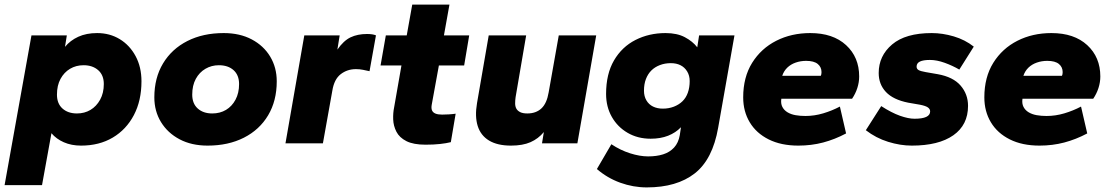

<svg xmlns="http://www.w3.org/2000/svg" viewBox="-43 -624 4838 836"><path d="M-23 182 94 -470H248L240 -420Q263 -448 298 -464Q333 -480 380 -480Q435 -480 478.5 -453.5Q522 -427 547.5 -379.5Q573 -332 573 -270Q573 -186 540 -123Q507 -60 448 -25Q389 10 310 10Q268 10 235 -4.5Q202 -19 181 -44L140 182ZM292 -130Q325 -130 351 -145.5Q377 -161 393 -190Q409 -219 409 -258Q409 -297 384.5 -318.5Q360 -340 321 -340Q288 -340 262 -324.5Q236 -309 220.5 -280.5Q205 -252 205 -212Q205 -173 229 -151.5Q253 -130 292 -130Z M861 10Q791 10 739 -17.5Q687 -45 658 -92.5Q629 -140 629 -200Q629 -285 667 -348Q705 -411 773 -445.5Q841 -480 931 -480Q1001 -480 1053 -452.5Q1105 -425 1133.5 -377.5Q1162 -330 1162 -270Q1162 -185 1124.5 -122Q1087 -59 1019 -24.5Q951 10 861 10ZM881 -130Q915 -130 941 -145.5Q967 -161 982.5 -190Q998 -219 998 -258Q998 -297 974 -318.5Q950 -340 910 -340Q878 -340 851.5 -324.5Q825 -309 809.5 -280.5Q794 -252 794 -212Q794 -173 818 -151.5Q842 -130 881 -130Z M1200 0 1282 -470H1436L1426 -408Q1453 -447 1483.5 -461.5Q1514 -476 1555 -476Q1568 -476 1577.5 -474.5Q1587 -473 1594 -470L1566 -314Q1552 -317 1537.5 -320Q1523 -323 1507 -323Q1469 -323 1440.5 -301Q1412 -279 1404 -229L1363 0Z M1810 6Q1757 6 1726.5 -9.5Q1696 -25 1683 -50.5Q1670 -76 1669 -104Q1668 -132 1673 -156L1705 -339H1614L1637 -470H1728L1752 -604H1914L1890 -470H2000L1978 -339H1868L1837 -169Q1834 -153 1838 -143.5Q1842 -134 1853 -129.5Q1864 -125 1882 -125Q1895 -125 1911.5 -126Q1928 -127 1941 -129L1920 -5Q1900 0 1872.5 3Q1845 6 1810 6Z M2182 10Q2123 10 2086.5 -12Q2050 -34 2037 -75.5Q2024 -117 2034 -175L2085 -470H2248L2202 -201Q2200 -187 2200 -174Q2200 -161 2205 -151.5Q2210 -142 2221.5 -136Q2233 -130 2253 -130Q2291 -130 2314.5 -152Q2338 -174 2346 -222L2390 -470H2553L2471 0H2317L2325 -49Q2301 -20 2267 -5Q2233 10 2182 10Z M2773 192Q2714 192 2657.5 171.5Q2601 151 2556 112L2619 4Q2658 30 2700.5 43.5Q2743 57 2779 57Q2816 57 2844.5 48Q2873 39 2892 18.5Q2911 -2 2917 -36L2922 -70Q2899 -46 2866 -33Q2833 -20 2790 -20Q2734 -20 2690 -45.5Q2646 -71 2621 -115Q2596 -159 2596 -215Q2596 -302 2630.5 -361Q2665 -420 2724 -450Q2783 -480 2855 -480Q2905 -480 2939 -462Q2973 -444 2993 -418L3001 -470H3155L3084 -68Q3060 70 2982 131Q2904 192 2773 192ZM2843 -151Q2869 -151 2891 -159.5Q2913 -168 2928.5 -183Q2944 -198 2952 -220.5Q2960 -243 2960 -271Q2960 -295 2949 -313Q2938 -331 2920 -340Q2902 -349 2878 -349Q2852 -349 2830 -340.5Q2808 -332 2793 -317Q2778 -302 2769.5 -280Q2761 -258 2761 -229Q2761 -205 2771.5 -187Q2782 -169 2800.5 -160Q2819 -151 2843 -151Z M3433 10Q3358 10 3304 -17Q3250 -44 3221.5 -91.5Q3193 -139 3193 -200Q3193 -288 3232 -350.5Q3271 -413 3337 -446.5Q3403 -480 3485 -480Q3584 -480 3641 -427.5Q3698 -375 3698 -291Q3698 -266 3690 -241Q3682 -216 3667 -194H3359Q3356 -173 3363.5 -158.5Q3371 -144 3386 -135Q3401 -126 3421 -122.5Q3441 -119 3464 -119Q3503 -119 3541.5 -130.5Q3580 -142 3614 -160L3641 -43Q3592 -17 3541 -3.5Q3490 10 3433 10ZM3363 -294H3531Q3534 -300 3534 -310Q3534 -332 3517.5 -345.5Q3501 -359 3467 -359Q3443 -359 3421.5 -351.5Q3400 -344 3385 -329.5Q3370 -315 3363 -294Z M3927 10Q3877 10 3824 -6.5Q3771 -23 3727 -57L3794 -162Q3839 -133 3875.5 -120Q3912 -107 3939 -107Q3973 -107 3990 -115Q4007 -123 4007 -139Q4007 -149 3997.5 -156Q3988 -163 3963 -168L3911 -177Q3846 -190 3814.5 -223.5Q3783 -257 3783 -306Q3783 -381 3841.5 -430.5Q3900 -480 4014 -480Q4061 -480 4110 -465.5Q4159 -451 4197 -421L4134 -321Q4105 -338 4070.5 -350.5Q4036 -363 4006 -363Q3977 -363 3962.5 -356Q3948 -349 3948 -334Q3948 -324 3956.5 -319Q3965 -314 3988 -310L4040 -301Q4107 -289 4139.5 -251.5Q4172 -214 4172 -163Q4172 -80 4108 -35Q4044 10 3927 10Z M4483 10Q4408 10 4354 -17Q4300 -44 4271.5 -91.5Q4243 -139 4243 -200Q4243 -288 4282 -350.5Q4321 -413 4387 -446.5Q4453 -480 4535 -480Q4634 -480 4691 -427.5Q4748 -375 4748 -291Q4748 -266 4740 -241Q4732 -216 4717 -194H4409Q4406 -173 4413.5 -158.5Q4421 -144 4436 -135Q4451 -126 4471 -122.5Q4491 -119 4514 -119Q4553 -119 4591.5 -130.5Q4630 -142 4664 -160L4691 -43Q4642 -17 4591 -3.5Q4540 10 4483 10ZM4413 -294H4581Q4584 -300 4584 -310Q4584 -332 4567.5 -345.5Q4551 -359 4517 -359Q4493 -359 4471.5 -351.5Q4450 -344 4435 -329.5Q4420 -315 4413 -294Z"/></svg>

Font: Gantari ExtraBold
Style: Italic
Weight: 800
Italic angle: -10°
Designer: Anugrah Pasau
Foundry: Lafontype
Version: Version 1.000